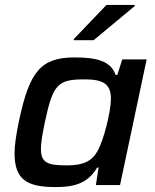

<svg xmlns="http://www.w3.org/2000/svg" viewBox="-20 -751 630 779"><path d="M280 -593 279 -588H360L526 -726L527 -731H412ZM205 8C272 8 334 -2 374 -71H380L369 0H467L575 -510H476L456 -447H449C430 -504 370 -518 284 -518C147 -518 100 -464 57 -260C46 -207 39 -163 39 -130C39 -23 88 8 205 8ZM253 -80C175 -80 146 -89 146 -147C146 -172 152 -207 162 -255C195 -410 214 -429 324 -429C402 -429 430 -408 430 -350C430 -299 401 -181 375 -137C353 -98 319 -80 253 -80Z"/></svg>

Font: Saira UNSAM Medium Italic
Style: Regular
Weight: 500
Italic angle: -12°
Designer: Hector Gatti with collaboration of the Omnibus-Type team
Foundry: Omnibus-Type
Version: Version 0.072;PS 000.072;hotconv 1.0.88;makeotf.lib2.5.64775